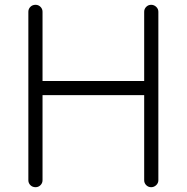

<svg xmlns="http://www.w3.org/2000/svg" viewBox="-20 -779 777 799"><path d="M639 -29Q639 -17 630 -8.5Q621 0 609 0Q597 0 588.5 -8.5Q580 -17 580 -29V-383H157V-29Q157 -17 148.5 -8.5Q140 0 128 0Q115 0 106.5 -8.5Q98 -17 98 -29V-730Q98 -742 106.5 -750.5Q115 -759 128 -759Q140 -759 148.5 -750.5Q157 -742 157 -730V-442H580V-730Q580 -742 588.5 -750.5Q597 -759 609 -759Q621 -759 630 -750.5Q639 -742 639 -730Z"/></svg>

Font: Hanken Light
Style: Light
Weight: 300
Designer: Alfredo Marco Pradil
Foundry: Hanken Design Co.
Version: Version 2.06 2014